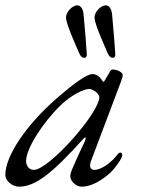

<svg xmlns="http://www.w3.org/2000/svg" viewBox="-26 -687 537 721"><path d="M292 -470C297 -470 300 -475 300 -483C300 -493 292 -590 288 -632C286 -655 276 -667 264 -667C248 -667 222 -645 222 -621C222 -597 257 -521 271 -488C277 -474 283 -470 292 -470ZM399 -470C404 -470 407 -475 407 -483C407 -493 399 -590 395 -632C393 -655 383 -667 371 -667C355 -667 329 -645 329 -621C329 -597 364 -521 378 -488C384 -474 390 -470 399 -470ZM45 14C105 14 167 -32 289 -168C291 -170 293 -171 294 -171C297 -171 296 -163 291 -153C273 -116 241 -44 242 -44C242 -44 243 -45 244 -48C240 -40 238 -31 238 -25C238 -6 260 14 281 14C313 14 352 -5 390 -40C410 -60 433 -94 433 -103C433 -111 431 -114 426 -114C423 -114 419 -112 417 -109C392 -75 353 -49 329 -49C313 -49 308 -62 316 -83L428 -380C433 -394 435 -401 435 -405C435 -415 415 -426 397 -426C393 -426 389 -423 385 -416C386 -417 387 -418 387 -418C387 -418 382 -410 368 -386C366 -382 364 -380 362 -380C361 -380 368 -371 350 -395C343 -403 332 -409 322 -409C301 -409 256 -378 184 -315C71 -216 -6 -101 -6 -30C-6 -8 20 14 45 14ZM101 -49C84 -49 72 -63 72 -83C72 -129 135 -227 202 -292C236 -325 285 -353 309 -353C316 -353 326 -348 334 -342C341 -336 347 -328 347 -323C347 -262 157 -49 101 -49Z"/></svg>

Font: EB Garamond
Style: Italic
Weight: 400
Italic angle: -17.2°
Designer: Georg Duffner and Octavio Pardo
Foundry: Georg Duffner
Version: Version 1.000;PS 001.000;hotconv 1.0.88;makeotf.lib2.5.64775